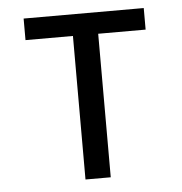

<svg xmlns="http://www.w3.org/2000/svg" viewBox="-44 -578 588 621"><g transform="rotate(-5 250.0 -268.0)"><path d="M209 0H291V-466H445V-536H55V-466H209Z"/></g></svg>

Font: Noto Sans Mono ExtraCondensed
Style: Regular
Weight: 400
Width: 2
Designer: Monotype Design Team
Foundry: Monotype Imaging Inc.
Version: Version 2.014